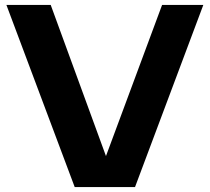

<svg xmlns="http://www.w3.org/2000/svg" viewBox="-20 -760 852 780"><path d="M283.5 0 6 -740H186L410.5 -126L638.5 -740H806L528.5 0Z"/></svg>

Font: Encode Sans Expanded
Style: Bold
Weight: 700
Width: 7
Designer: Multiple Designers
Foundry: Impallari Type
Version: Version 3.000; ttfautohint (v1.8.3) -l 8 -r 50 -G 200 -x 14 